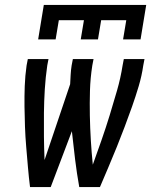

<svg xmlns="http://www.w3.org/2000/svg" viewBox="-20 -760 640 780"><path d="M386 0H302Q292 -56 285 -113Q278 -170 272 -227L186 0H102Q97 -40 93.5 -81Q90 -122 86.5 -163Q83 -204 81.5 -245Q80 -286 79.5 -327Q79 -368 80.5 -410Q82 -452 88 -494L93 -520H177L172 -494Q165 -446 162 -397.5Q159 -349 158.5 -301Q158 -253 158.5 -205.5Q159 -158 161 -110L265 -418Q266 -437 267 -456Q268 -475 271 -494L276 -520H360L355 -494Q347 -443 345.5 -392Q344 -341 345 -290.5Q346 -240 349 -190Q352 -140 357 -91Q375 -141 392.5 -191Q410 -241 425.5 -291.5Q441 -342 455.5 -392.5Q470 -443 478 -494L483 -520H567L562 -494Q556 -452 543.5 -410Q531 -368 516.5 -327Q502 -286 486.5 -245Q471 -204 454.5 -163Q438 -122 420.5 -81Q403 -40 386 0ZM135 -600 158 -740H574L551 -600H480L493 -678H391L378 -600H308L321 -678H219L206 -600Z"/></svg>

Font: Iosevka Extended Oblique
Style: Regular
Weight: 400
Width: 7
Italic angle: -9°
Monospace: yes
Designer: Belleve Invis
Foundry: Belleve Invis
Version: Version 32.0.1; ttfautohint (v1.8.4)